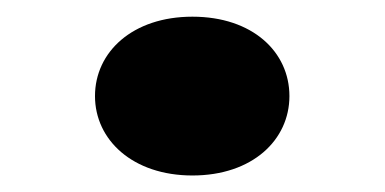

<svg xmlns="http://www.w3.org/2000/svg" viewBox="-20 -514 459 229"><path d="M93.3 -399.4C93.3 -347.2 138.2 -304.7 209.5 -304.7C281.2 -304.7 325.2 -347.2 325.2 -399.4C325.2 -452.1 281.2 -494.1 209.5 -494.1C138.2 -494.1 93.3 -452.1 93.3 -399.4Z"/></svg>

Font: Krona One
Style: Regular
Weight: 400
Designer: Yvonne Schüttler
Foundry: Yvonne Schüttler
Version: Version 1.002